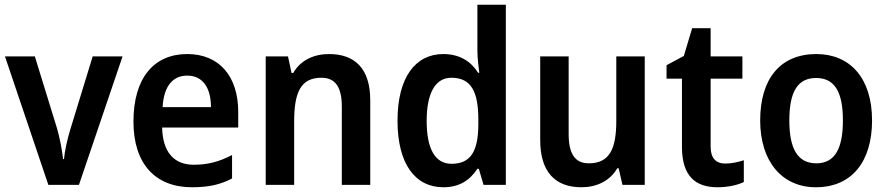

<svg xmlns="http://www.w3.org/2000/svg" viewBox="-20 -780 3743 810"><path d="M184 0H313L497 -542H371L276 -232C263 -189 253 -142 250 -109H246C242 -147 233 -194 221 -237L127 -542H1Z M770 -552C630 -552 543 -452 543 -267C543 -89 635 10 790 10C860 10 909 -1 959 -27V-126C905 -98 858 -85 797 -85C713 -85 666 -140 664 -242H985V-308C985 -458 905 -552 770 -552ZM770 -461C838 -461 870 -406 870 -328H666C671 -418 710 -461 770 -461Z M1368 -552C1306 -552 1248 -527 1217 -472H1210L1195 -542H1101V0H1221V-267C1221 -391 1249 -452 1336 -452C1396 -452 1422 -411 1422 -330V0H1542V-357C1542 -491 1477 -552 1368 -552Z M1850 10C1920 10 1963 -21 1994 -68H2000L2020 0H2114V-760H1994V-566C1994 -535 1999 -498 2002 -473H1997C1967 -521 1919 -552 1850 -552C1733 -552 1657 -454 1657 -271C1657 -88 1732 10 1850 10ZM1885 -89C1816 -89 1780 -151 1780 -270C1780 -386 1816 -452 1884 -452C1969 -452 1998 -392 1998 -274V-253C1997 -142 1966 -89 1885 -89Z M2700 -542H2580V-271C2580 -154 2553 -91 2464 -91C2405 -91 2379 -132 2379 -215V-542H2259V-189C2259 -56 2321 10 2433 10C2496 10 2553 -16 2584 -70H2590L2606 0H2700Z M3040 -90C3000 -90 2978 -113 2978 -161V-448H3112V-542H2978V-661H2900L2865 -544L2792 -505V-448H2857V-160C2857 -34 2917 10 3007 10C3050 10 3091 1 3118 -12V-104C3093 -96 3066 -90 3040 -90Z M3659 -272C3659 -453 3564 -552 3424 -552C3272 -552 3187 -448 3187 -272C3187 -99 3279 10 3422 10C3575 10 3659 -100 3659 -272ZM3310 -272C3310 -391 3344 -451 3423 -451C3502 -451 3536 -391 3536 -272C3536 -153 3502 -91 3424 -91C3344 -91 3310 -154 3310 -272Z"/></svg>

Font: Noto Sans Gurmukhi SemiCondensed SemiBold
Style: Regular
Weight: 600
Width: 4
Designer: Jelle Bosma - Monotype Design Team
Foundry: Monotype Imaging Inc.
Version: Version 2.004